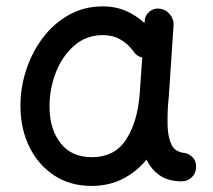

<svg xmlns="http://www.w3.org/2000/svg" viewBox="-20 -555 679 613"><path d="M560.1 23.9Q517.6 23.9 490.2 5.1Q462.9 -13.7 447.8 -45.4Q416 -6.3 371.8 16.1Q327.6 38.6 272 38.6Q204.1 38.6 153.8 5.6Q103.5 -27.3 75.2 -83.3Q46.9 -139.2 45.4 -208.5Q43.9 -269.5 62.3 -327.6Q80.6 -385.7 115.5 -432.6Q150.4 -479.5 199.5 -507.1Q248.5 -534.7 309.1 -534.7Q348.1 -534.7 380.9 -520.8Q413.6 -506.8 441.4 -481.4L441.9 -487.8Q442.9 -506.3 457.3 -518.1Q471.7 -529.8 490.2 -527.3Q509.3 -524.9 522.2 -509.5Q535.2 -494.1 534.2 -475.6L519 -247.1Q518.1 -233.9 516.6 -221.2Q515.1 -201.7 514.9 -180.2Q514.6 -158.7 515.6 -143.6Q517.6 -113.8 528.3 -91.6Q539.1 -69.3 573.2 -65.9Q585 -62.5 595.5 -52.2Q606 -42 606 -22Q606.4 -2.9 592.8 10.5Q579.1 23.9 560.1 23.9ZM272.9 -53.2Q347.2 -53.2 383.8 -111.3Q420.4 -169.4 426.3 -259.8L434.1 -371.1Q415 -376 405.8 -391.6Q389.2 -414.6 364.7 -428.7Q340.3 -442.9 308.6 -442.9Q254.4 -442.9 215.6 -408.2Q176.8 -373.5 156.7 -319.6Q136.7 -265.6 138.2 -207Q140.1 -139.2 174.8 -96.2Q209.5 -53.2 272.9 -53.2Z"/></svg>

Font: Mikhak Medium
Style: Regular
Weight: 500
Designer: Amin Abedi
Version: Version 3.3